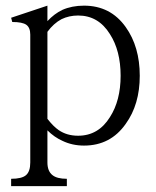

<svg xmlns="http://www.w3.org/2000/svg" viewBox="-20 -504 540 666"><path d="M144.5 -91.8V-393.6Q166 -422.9 193.4 -437.5Q219.7 -450.2 251 -450.2Q321.3 -450.2 361.3 -385.7Q398.4 -328.1 398.4 -241.2Q398.4 -155.3 361.3 -97.7Q321.3 -33.2 251 -33.2Q211.9 -33.2 183.6 -52.7Q165 -65.4 144.5 -91.8ZM18.6 141.6H211.9V116.2Q177.7 116.2 162.1 103.5Q144.5 89.8 144.5 59.6V-51.8Q168 -28.3 196.3 -15.6Q230.5 1 271.5 1Q363.3 1 416 -74.2Q464.8 -141.6 464.8 -241.2Q464.8 -341.8 416 -410.2Q363.3 -484.4 271.5 -484.4Q229.5 -484.4 196.3 -469.7Q168 -456.1 144.5 -430.7V-484.4L18.6 -442.4L22.5 -427.7Q57.6 -427.7 71.3 -418Q85 -408.2 85 -383.8V59.6Q85 90.8 70.3 103.5Q55.7 116.2 18.6 116.2Z"/></svg>

Font: BatangChe
Style: Regular
Weight: 400
Monospace: yes
Version: Version 2.21